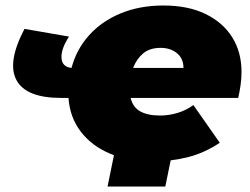

<svg xmlns="http://www.w3.org/2000/svg" viewBox="-20 -577 909 698"><path d="M536 10Q448 10 381 -18Q314 -46 274 -98Q234 -150 229 -221H202Q75 -221 40 -285.5Q5 -350 69 -472L231 -444Q202 -400 203.5 -367Q205 -334 240 -330Q258 -398 304 -449Q350 -500 419 -528.5Q488 -557 574 -557Q664 -557 727.5 -526Q791 -495 824.5 -441Q858 -387 858 -316Q858 -291 854.5 -267Q851 -243 846 -221H455Q463 -187 490 -172Q517 -157 562 -157Q594 -157 625.5 -166.5Q657 -176 683 -195L779 -58Q722 -20 660.5 -5Q599 10 536 10ZM464 -330H647Q647 -364 623.5 -383.5Q600 -403 564 -403Q524 -403 500 -382.5Q476 -362 464 -330ZM609 -36 581 101H371L399 -36Z"/></svg>

Font: Montserrat Black
Style: Italic
Weight: 900
Italic angle: -11.3°
Designer: Julieta Ulanovsky
Foundry: Julieta Ulanovsky
Version: Version 9.000; ttfautohint (v1.8.4.7-5d5b)